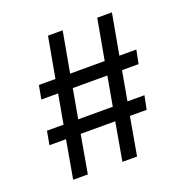

<svg xmlns="http://www.w3.org/2000/svg" viewBox="-118 -754 829 861"><g transform="rotate(-20 296.5 -323.0)"><path d="M76 -387 88 -452H167L202 -646H272L237 -452H402L437 -646H507L472 -452H553L540 -387H461L436 -247H517L504 -182H424L392 0H322L354 -182H189L157 0H87L119 -182H40L52 -247H131L156 -387ZM226 -387 201 -247H366L391 -387Z"/></g></svg>

Font: Strait
Style: Regular
Weight: 400
Width: 3
Designer: Eduardo Rodriguez Tunni
Foundry: Eduardo Rodriguez Tunni
Version: Version 1.001